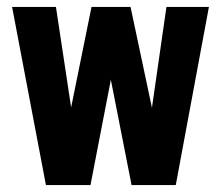

<svg xmlns="http://www.w3.org/2000/svg" viewBox="-20 -536 640 556"><path d="M113 0 15 -516H142L186 -225L245 -516H358L420 -224L462 -516H585L489 0H361L301 -305L242 0Z"/></svg>

Font: Red Hat Mono
Style: Regular
Weight: 300
Monospace: yes
Designer: Pentagram, MCKL
Foundry: Pentagram, MCKL
Version: Version 1.023